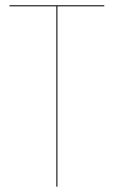

<svg xmlns="http://www.w3.org/2000/svg" viewBox="-20 -700 427 720"><path d="M371.1 -680.2V-676.3H195.3V0H191.4V-676.3H15.6V-680.2Z"/></svg>

Font: Fira Sans Compressed Four
Style: Regular
Weight: 100
Width: 1
Designer: Carrois Corporate & Edenspiekermann AG
Foundry: Carrois Corporate GbR & Edenspiekermann AG
Version: Version 4.203;PS 004.203;hotconv 1.0.88;makeotf.lib2.5.64775